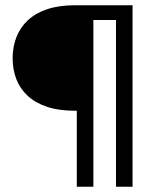

<svg xmlns="http://www.w3.org/2000/svg" viewBox="-20 -710 604 730"><path d="M484 -690V0H421V-634H335V0H272V-289H264Q203 -289 158.5 -304Q114 -319 85 -346Q56 -373 42 -409.5Q28 -446 28 -489Q28 -532 42.5 -569Q57 -606 86 -633Q115 -660 159.5 -675Q204 -690 264 -690Z"/></svg>

Font: SVN-Poppins Light
Style: Regular
Weight: 300
Designer: Ninad Kale (Devanagari), Jonny Pinhorn (Latin)
Foundry: Indian Type Foundry
Version: Version 3.002 2017; ttfautohint (v1.8.3)